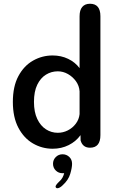

<svg xmlns="http://www.w3.org/2000/svg" viewBox="-20 -782 618 1023"><path d="M459.5 5Q420.5 5 409.5 -33.5L409 -62Q385 -28.5 346.2 -9Q307.5 10.5 260.5 10.5Q204.5 10.5 156 -17.5Q107.5 -45.5 78 -101.2Q48.5 -157 48.5 -239Q48.5 -321.5 78 -376.5Q107.5 -431.5 156 -459Q204.5 -486.5 260.5 -486.5Q305.5 -486.5 343 -468.5Q380.5 -450.5 404 -419V-695.5Q404 -728 418.2 -745Q432.5 -762 459.5 -762Q515 -762 515 -695.5V-62Q515 5 459.5 5ZM404 -174V-295.5Q402 -325 384.8 -349Q367.5 -373 342 -387.5Q316.5 -402 288 -402Q253.5 -402 224.8 -384.2Q196 -366.5 178.5 -330.5Q161 -294.5 161 -239Q161 -185 178.5 -148.2Q196 -111.5 224.8 -93Q253.5 -74.5 288 -74.5Q316 -74.5 341.2 -87.2Q366.5 -100 383.8 -122.8Q401 -145.5 404 -174ZM313.5 40Q334 40 349 54Q364 68 364 91Q364 111.5 354.2 144.5Q344.5 177.5 313.5 205.5Q305.5 213.5 298.2 217.2Q291 221 285.5 221Q281 221 278.5 218Q276 215 276 212.5Q276 208 281.2 201Q286.5 194 296 185Q306.5 176 312.8 164.5Q319 153 322 141Q320.5 141 317.8 141Q315 141 313.5 141Q292 141 277.2 126.5Q262.5 112 262.5 90.5Q262.5 69.5 277.2 54.8Q292 40 313.5 40Z"/></svg>

Font: Sono Medium
Style: Regular
Weight: 500
Designer: Tyler Finck
Foundry: Tyler Finck
Version: Version 2.112